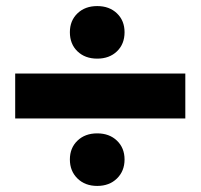

<svg xmlns="http://www.w3.org/2000/svg" viewBox="-20 -670 660 632"><path d="M300 -477Q260 -477 235 -501Q210 -525 210 -564Q210 -602 235 -626Q260 -650 300 -650Q340 -650 365 -626Q390 -602 390 -564Q390 -525 365 -501Q340 -477 300 -477ZM300 -58Q260 -58 235 -82.5Q210 -107 210 -145Q210 -183 235 -207Q260 -231 300 -231Q340 -231 365 -207Q390 -183 390 -145Q390 -107 365 -82.5Q340 -58 300 -58ZM30 -428H590V-280H30Z"/></svg>

Font: Unbounded
Style: Bold
Weight: 700
Designer: Luke Prowse, Jean-Baptiste Morizot, Fátima Lázaro, Florian Runge
Foundry: NaN
Version: Version 1.700